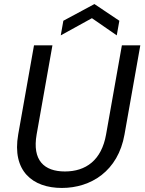

<svg xmlns="http://www.w3.org/2000/svg" viewBox="-20 -921 715 948"><path d="M69.9 -257.2C38.2 -76 141.3 7 285.4 7C428.7 7 563.1 -76 594.8 -257.2L672.8 -697.2H581.8L503.8 -257.2C481.4 -129.6 403.6 -74.4 300.5 -74.4C197.6 -74.4 138.5 -129.6 160.9 -257.2L238.9 -697.2H147.9ZM569.3 -818.5 446.2 -901 292.8 -818.5 280 -746.4 433.9 -831.2 556.5 -746.4Z"/></svg>

Font: Poppins Devanagari Thin
Style: Italic
Weight: 100
Italic angle: -10°
Designer: Ninad Kale (Devanagari), Jonny Pinhorn (Latin)
Foundry: Indian Type Foundry
Version: 4.005